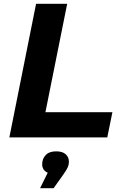

<svg xmlns="http://www.w3.org/2000/svg" viewBox="-20 -720 644 1006"><path d="M29 0 169 -700H332L218 -132H569L542 0ZM190 266 230 185Q201 172 201 141Q201 112 219.5 92.5Q238 73 274 73Q308 73 324.5 88.5Q341 104 341 126Q341 143 334.5 157.5Q328 172 310 197L261 266Z"/></svg>

Font: Montserrat
Style: Bold Italic
Weight: 700
Italic angle: -11.3°
Designer: Julieta Ulanovsky
Foundry: Julieta Ulanovsky
Version: Version 9.000; ttfautohint (v1.8.4.7-5d5b)